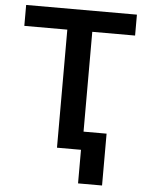

<svg xmlns="http://www.w3.org/2000/svg" viewBox="-59 -755 749 973"><g transform="rotate(5 316.0 -268.0)"><path d="M34.2 -707H597.7V-600.6H379.9V-92.8H497.1V170.9H375V0H252.9V-600.6H34.2Z"/></g></svg>

Font: Pretendard SemiBold
Style: Regular
Weight: 600
Designer: Base glyphs from Inter by Rasmus Andersson; Hangeul glyphs from Noto Sans CJK(Source Han Sans) by Jang Soo-young and Kan
Foundry: Kil Hyung-jin
Version: Version 1.309